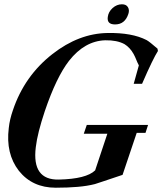

<svg xmlns="http://www.w3.org/2000/svg" viewBox="-20 -860 757 896"><path d="M717 -622Q706 -605 687.5 -567Q669 -529 643 -469H604L628 -555Q621 -568 616 -581Q611 -594 604 -607Q587 -638 561 -654Q526 -673 471 -672Q375 -669 302 -576Q243 -500 189 -341Q172 -290 161.5 -248.5Q151 -207 147 -173Q128 -19 255 -22Q383 -25 424 -65L481 -236H371L385 -277H671L659 -240H618L552 -44Q492 -24 461 -13.5Q430 -3 423 -1Q388 8 342.5 12Q297 16 240 16Q131 16 68 -63Q6 -143 21 -263Q23 -283 28 -304Q33 -325 40 -345Q94 -506 225 -608Q348 -704 482 -706Q596 -708 664 -673Q677 -666 715 -633ZM579 -795Q563 -746 517 -746Q478 -746 483 -781Q486 -805 505.5 -822.5Q525 -840 549 -840Q569 -840 577 -826.5Q585 -813 579 -795Z"/></svg>

Font: DG Didot
Style: Bold Italic
Weight: 700
Designer: David Gatwood, Takis Katsoulidis, and George D. Matthiopoulos
Foundry: David Gatwood
Version: Version 1.0